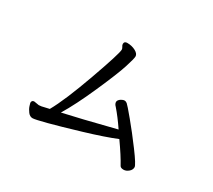

<svg xmlns="http://www.w3.org/2000/svg" viewBox="-126 -900 1251 1127"><g transform="rotate(30 500.0 -336.5)"><path d="M188 -5.9Q169.9 -5.9 156.5 -23.4Q143.1 -41 137.5 -58.6Q131.8 -76.2 131.8 -78.1Q131.8 -96.2 148.9 -96.2L181.2 -90.8Q196.8 -90.8 223.1 -98.1L249 -104Q299.8 -193.8 370.4 -391.4Q440.9 -588.9 440.9 -616.2Q440.9 -624 435.1 -632.6Q429.2 -641.1 429.2 -648.9Q429.2 -667 449.2 -667Q481 -667 505.9 -653.6Q530.8 -640.1 530.8 -622.1Q530.8 -606.9 511 -544.9Q491.2 -482.9 429.2 -342.5Q367.2 -202.1 315.9 -118.2Q414.1 -139.2 659.2 -201.2Q617.2 -263.2 578.1 -308.1Q564.9 -320.8 564.9 -334Q564.9 -347.2 583 -358.9Q588.9 -361.8 594 -364Q599.1 -366.2 606 -366.2Q613.8 -366.2 622.8 -359.1Q631.8 -352.1 683.3 -290Q734.9 -228 793 -149.9Q851.1 -71.8 851.1 -56.2Q851.1 -38.1 835 -24.7Q818.8 -11.2 801.8 -11.2Q783.2 -11.2 776.9 -21Q748 -74.2 690.9 -154.8Q613.8 -123 483.4 -84Q353 -44.9 278.6 -25.4Q204.1 -5.9 188 -5.9Z"/></g></svg>

Font: LXGW WenKai Mono GB Screen
Style: Regular
Weight: 400
Monospace: yes
Designer: LXGW / Fontworks Inc.
Foundry: LXGW / Fontworks Inc.
Version: Version 1.510;January 18,2025